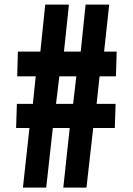

<svg xmlns="http://www.w3.org/2000/svg" viewBox="-20 -830 588 850"><path d="M228 -370.1H303.7L317.9 -492.2H242.7ZM81.5 0.5 110.4 -263.2H51.3L54.7 -370.1H125.5L138.2 -492.2H56.2L59.1 -601.6H158.7L180.2 -809.6H285.2L263.2 -601.6H337.4L358.9 -809.6H463.4L440.9 -601.6H496.6L493.2 -492.2H420.9L407.7 -370.1H491.7L488.3 -263.2H392.6L362.8 0.5H260.3L288.6 -263.2H213.9L184.6 0.5Z"/></svg>

Font: Oswald
Style: Heavy
Weight: 800
Designer: Vernon Adams
Foundry: Vernon Adams
Version: 3.0; ttfautohint (v0.95) -l 8 -r 50 -G 200 -x 0 -w "G" -W -c